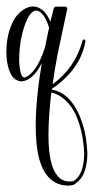

<svg xmlns="http://www.w3.org/2000/svg" viewBox="-23 -259 294 602"><path d="M138 31Q129 106 129 165Q129 213 136 244Q151 309 193 310Q200 310 207 309Q240 290 241 222Q240 198 236 173Q219 76 166 43Q152 34 138 31ZM131 -172Q115 -223 91 -226Q74 -225 61 -196Q38 -143 37 -73Q37 -58 39 -46Q43 -17 53 -16Q53 -16 54 -16Q91 -28 118 -110Q124 -141 131 -172ZM240 -136Q244 -134 245 -131V-130Q231 -47 148 14Q143 17 140 19Q140 20 140 22Q207 35 237 133Q243 152 246 171Q250 198 251 222Q250 293 214 316Q209 323 189 323Q120 321 98 232Q89 192 89 136Q89 52 108 -61Q80 -7 46 -4Q45 -4 44 -4Q17 -5 5 -41Q-3 -66 -3 -95Q-3 -157 23 -201Q48 -237 81 -239Q98 -238 112 -226Q126 -213 135 -191L146 -234Q149 -237 151 -238H183Q187 -236 188 -233V-232Q188 -232 158 -91Q148 -40 142 5Q212 -45 236 -132Q238 -135 240 -136Z"/></svg>

Font: Maria
Style: Christmas
Weight: 400
Designer: Muhammad Yoni
Version: Version 001.000